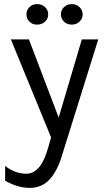

<svg xmlns="http://www.w3.org/2000/svg" viewBox="-20 -670 524 936"><path d="M123.5 -564.5Q109 -579 109 -600Q109 -621 123.5 -635.5Q138 -650 161 -650Q184 -650 199.5 -635.5Q215 -621 215 -600Q215 -579 199.5 -564.5Q184 -550 161 -550Q138 -550 123.5 -564.5ZM292 -564.5Q277 -579 277 -600Q277 -621 292 -635.5Q307 -650 329.5 -650Q352 -650 367.5 -635.5Q383 -621 383 -600Q383 -579 367.5 -564.5Q352 -550 329.5 -550Q307 -550 292 -564.5ZM5 139Q54 177 108 177Q148 177 177 137Q198 108 215 49L229 0L33 -478H121L266 -97L379 -478H459L280 95Q257 168 219.5 207Q182 246 124.5 246Q67 246 5 211Z"/></svg>

Font: Karmilla
Style: Regular
Weight: 400
Designer: Jonathan Pinhorn
Version: Version 1.000